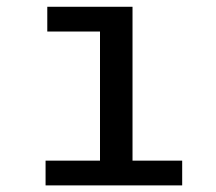

<svg xmlns="http://www.w3.org/2000/svg" viewBox="-20 -561 655 581"><path d="M381 -540.5V-74.9H531.3V0H117.9V-74.9H282.6V-465.6H123.1V-540.5Z"/></svg>

Font: Fira Code Retina
Style: Regular
Weight: 450
Monospace: yes
Designer: Carrois Corporate, Edenspiekermann AG, Nikita Prokopov
Foundry: Carrois Corporate, Edenspiekermann AG, Nikita Prokopov
Version: Version 6.002